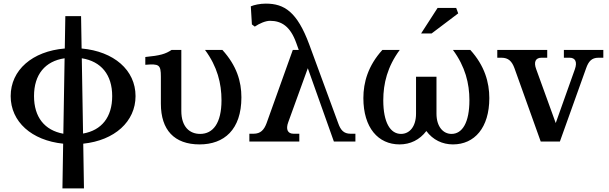

<svg xmlns="http://www.w3.org/2000/svg" viewBox="-20 -782 3364 1061"><path d="M341 -693 338 -514C159 -499 39 -395 39 -251C39 -109 155 -6 329 12L325 259H444L440 12C613 -6 729 -110 729 -251C729 -395 609 -498 431 -514L428 -693ZM168 -251C168 -370 229 -444 337 -460L330 -43C226 -62 168 -135 168 -251ZM432 -460C539 -443 600 -369 600 -251C600 -135 542 -62 439 -44Z M1314 -244C1314 -332 1288 -419 1209 -506H1113C1181 -414 1204 -321 1204 -228C1204 -101 1157 -42 1086 -42C1028 -42 982 -81 982 -169V-506H928C895 -484 866 -475 783 -467V-424C859 -430 869 -425 869 -358V-209C869 -64 943 16 1083 16C1218 16 1314 -65 1314 -244Z M1598 -506 1453 -101C1439 -64 1420 -43 1381 -43H1358V0H1634V-43H1602C1570 -43 1558 -67 1573 -107L1681 -405L1825 0H1944V-43H1917C1879 -43 1862 -64 1849 -101L1689 -536C1622 -717 1551 -762 1449 -762C1416 -762 1385 -755 1366 -747L1372 -647L1388 -635C1413 -652 1447 -667 1472 -667C1535 -667 1584 -637 1617 -545L1631 -506Z M2684 -240C2684 -327 2658 -419 2579 -506H2483C2551 -414 2574 -321 2574 -228C2574 -105 2535 -42 2475 -42C2429 -42 2392 -82 2392 -154V-358H2279V-154C2279 -82 2243 -42 2196 -42C2137 -42 2098 -105 2098 -228C2098 -321 2121 -414 2189 -506H2093C2014 -419 1988 -327 1988 -240C1988 -76 2070 16 2188 16C2247 16 2299 -9 2336 -58C2372 -9 2425 16 2483 16C2602 16 2684 -76 2684 -240ZM2307 -597H2365L2512 -708L2501 -738H2398Z M2823 -405 2968 0H3074L3219 -405C3232 -442 3249 -463 3287 -463H3314V-506H3096V-463H3128C3159 -463 3171 -440 3157 -400L3051 -102L2943 -400C2928 -440 2940 -463 2972 -463H3004V-506H2728V-463H2751C2790 -463 2809 -443 2823 -405Z"/></svg>

Font: LT Superior Serif Semibold
Style: Regular
Weight: 600
Designer: Daniel Lyons
Foundry: LyonsType
Version: Version 2.120;FEAKit 1.0